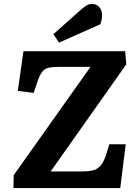

<svg xmlns="http://www.w3.org/2000/svg" viewBox="-20 -962 702 982"><path d="M626 -633 239 -85H394Q428 -85 452.5 -90Q477 -95 494.5 -115Q512 -135 525 -178L539 -224H623L595 0H49L50 -66L443 -620H282Q247 -620 227 -615Q207 -610 194.5 -593Q182 -576 170 -540L152 -487L71 -497L100 -700H620ZM398 -916Q413 -929 425 -935.5Q437 -942 452 -942Q472 -942 487 -926.5Q502 -911 502 -883Q502 -873 499.5 -860.5Q497 -848 493 -838L282 -744L253 -787Z"/></svg>

Font: Literata 12pt
Style: Bold Italic
Weight: 700
Italic angle: -2°
Designer: Latin by Veronika Burian and Jose Scaglione. Greek by Irene Vlachou. Cyrillic by Vera Evstafieva
Foundry: TypeTogether
Version: Version 3.002